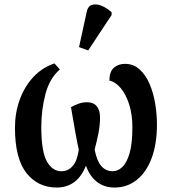

<svg xmlns="http://www.w3.org/2000/svg" viewBox="-20 -830 771 860"><path d="M234 10Q150 10 98.5 -55Q47 -120 47 -258Q47 -324 68 -382.5Q89 -441 128.5 -484Q168 -527 224 -546L248 -519Q202 -479 183.5 -408.5Q165 -338 165 -262Q165 -151 190 -107Q215 -63 255 -63Q284 -63 304.5 -85Q325 -107 333 -159Q326 -190 319.5 -226Q313 -262 307.5 -294.5Q302 -327 298 -350Q312 -358 330.5 -365Q349 -372 369 -372Q399 -372 413.5 -354Q428 -336 428 -304Q428 -268 420.5 -231Q413 -194 404 -161Q421 -63 485 -63Q508 -63 528 -82Q548 -101 560.5 -144Q573 -187 573 -260Q573 -316 559 -361Q545 -406 521.5 -434.5Q498 -463 470 -469Q470 -509 490 -526.5Q510 -544 540 -544Q578 -544 605.5 -519Q633 -494 650 -454Q667 -414 675 -366.5Q683 -319 683 -273Q683 -186 659.5 -122.5Q636 -59 593 -24.5Q550 10 493 10Q446 10 413.5 -16Q381 -42 365 -88Q345 -38 312 -14Q279 10 234 10ZM375 -604 334 -619 368 -775Q373 -802 391.5 -808Q410 -814 434 -804.5Q458 -795 480 -775V-763Z"/></svg>

Font: Noto Serif Condensed SemiBold
Style: Regular
Weight: 600
Width: 3
Designer: Monotype Design Team
Foundry: Monotype Imaging Inc.
Version: Version 2.013